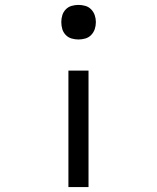

<svg xmlns="http://www.w3.org/2000/svg" viewBox="-20 -548 640 783"><path d="M300 -387Q286 -387 272 -391Q258 -395 248 -405.5Q238 -416 234 -429.5Q230 -443 230 -458Q230 -472 234 -485.5Q238 -499 248 -509.5Q258 -520 272 -524Q286 -528 300 -528Q314 -528 328 -524Q342 -520 352 -509.5Q362 -499 366.5 -485.5Q371 -472 371 -458Q371 -443 366.5 -429.5Q362 -416 352 -405.5Q342 -395 328 -391Q314 -387 300 -387ZM259 215V-260H341V215Z"/></svg>

Font: Iosevka HT Extended
Style: Regular
Weight: 400
Width: 7
Monospace: yes
Designer: Belleve Invis
Foundry: Belleve Invis
Version: Version 32.3.0; ttfautohint (v1.8.4)